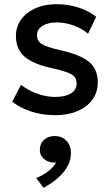

<svg xmlns="http://www.w3.org/2000/svg" viewBox="-20 -535 534 916"><path d="M243.5 14.5Q182 14.5 128.5 -3Q75 -20.5 38.5 -50L80 -130.5Q114.5 -103.5 157.8 -88Q201 -72.5 243 -72.5Q291.5 -72.5 318.5 -89.5Q345.5 -106.5 345.5 -137Q345.5 -166 322.2 -179.8Q299 -193.5 234 -208.5Q140.5 -228 98.2 -263.8Q56 -299.5 56 -363Q56 -407.5 80.8 -441.8Q105.5 -476 149 -495.5Q192.5 -515 249.5 -515Q305 -515 354 -499.2Q403 -483.5 439 -455L400 -374Q381.5 -390.5 357 -402.5Q332.5 -414.5 305.2 -421.2Q278 -428 251 -428Q209 -428 182.8 -411.8Q156.5 -395.5 156.5 -367Q156.5 -337.5 181.5 -323.5Q206.5 -309.5 267.5 -295.5Q363.5 -274.5 405 -239.5Q446.5 -204.5 446.5 -142.5Q446.5 -95 421 -59.8Q395.5 -24.5 349.8 -5Q304 14.5 243.5 14.5ZM188 361 152.5 314.5Q185.5 301.5 211.2 281.2Q237 261 247.5 240.5Q226.5 242 208.8 234.8Q191 227.5 180.5 213.2Q170 199 170 180Q170 150.5 189.8 132.2Q209.5 114 241 114Q275.5 114 297 136.5Q318.5 159 318.5 196Q318.5 226 304 254.8Q289.5 283.5 260.2 310.5Q231 337.5 188 361Z"/></svg>

Font: Geologica Cursive
Style: Regular
Weight: 400
Designer: Sindre Bremnes, Frode Helland
Foundry: Monokrom Skriftforlag AS
Version: Version 1.010;gftools[0.9.28]